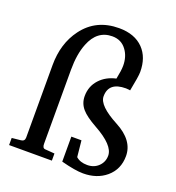

<svg xmlns="http://www.w3.org/2000/svg" viewBox="-135 -851 887 966"><g transform="rotate(20 308.5 -367.5)"><path d="M590.8 -148.9Q590.8 -77.6 539.6 -34.2Q490.7 6.8 417 6.8Q374.5 6.8 298.8 -13.2V-147H353L361.8 -60.1Q383.8 -40 421.9 -40Q458.5 -40 482.2 -63.2Q505.9 -86.4 505.9 -120.1Q505.9 -175.8 397 -235.8Q339.8 -267.6 316.9 -294.4Q292 -323.2 292 -361.8Q292 -414.6 326.2 -451.7Q358.9 -487.3 412.1 -499Q421.9 -545.9 421.9 -570.8Q421.9 -620.1 397 -653.8Q369.6 -691.9 320.8 -691.9Q239.7 -691.9 205.1 -604Q182.1 -546.4 182.1 -462.9V-65.9Q182.1 -43 196.8 -42L248 -38.1V0H19V-38.1L66.9 -43Q86.9 -44.9 86.9 -64.9V-453.1Q86.9 -568.8 147 -649.4Q215.8 -742.2 338.9 -742.2Q422.9 -742.2 469.2 -694.3Q513.2 -648.9 513.2 -570.8Q513.2 -547.4 497.1 -466.8Q497.6 -466.8 490 -468Q482.4 -469.2 474.1 -469.2Q381.8 -469.2 381.8 -393.1Q381.8 -343.3 490.2 -286.1Q590.8 -232.9 590.8 -148.9Z"/></g></svg>

Font: Ezra SIL
Style: Regular
Weight: 400
Designer: Development by SIL's NRSI team. OpenType tables by Ralph Hancock ( hancock@dircon.co.uk )
Foundry: SIL International, Version 2.51: 2007
Version: Version 2.51, 2007